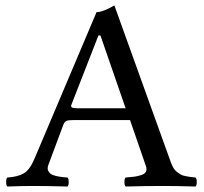

<svg xmlns="http://www.w3.org/2000/svg" viewBox="-20 -678 743 700"><path d="M265.1 -283.2H438L346.2 -548.8H338.9L240.2 -295.9Q237.3 -288.6 242.9 -285.9Q248.5 -283.2 265.1 -283.2ZM210.9 -223.1 157.2 -79.1Q154.3 -71.8 153.8 -65.4Q153.3 -59.1 156 -54.7Q158.7 -50.3 161.9 -46.6Q165 -43 171.4 -40.5Q177.7 -38.1 183.1 -36.6Q188.5 -35.2 197 -33.9Q205.6 -32.7 211.2 -32Q216.8 -31.2 226.1 -30.8Q230.5 -26.4 230.5 -14.4Q230.5 -2.4 226.1 2Q151.9 0 97.2 0Q62.5 0 6.8 2Q2.4 -2.4 2.4 -14.4Q2.4 -26.4 6.8 -30.8Q45.4 -33.2 67.4 -46.4Q89.4 -59.6 106.9 -102.1L332 -633.8Q355 -633.8 397 -658.2L603 -85.9Q607.4 -74.2 612.5 -65.4Q617.7 -56.6 625.5 -50.8Q633.3 -44.9 639.2 -41.5Q645 -38.1 656.5 -35.9Q668 -33.7 673.6 -33Q679.2 -32.2 692.9 -30.8Q697.3 -26.4 697.3 -14.4Q697.3 -2.4 692.9 2Q620.6 0 575.2 0Q512.2 0 438 2Q433.6 -2.4 433.6 -14.4Q433.6 -26.4 438 -30.8Q458 -32.2 470.2 -33.9Q482.4 -35.6 495.1 -39.8Q507.8 -43.9 512 -52Q516.1 -60.1 512.2 -71.8L454.1 -240.2H246.1Q228.5 -240.2 221.7 -236.8Q214.8 -233.4 210.9 -223.1Z"/></svg>

Font: Common Serif News
Style: Regular
Weight: 450
Designer: Philipp H. Poll, Khaled Hosny
Foundry: Stefan Peev, Context Ltd.
Version: Version 1.026